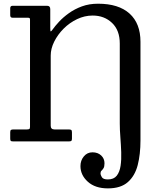

<svg xmlns="http://www.w3.org/2000/svg" viewBox="-20 -782 876 1062"><path d="M132.5 -684H49Q36.5 -684 36.5 -698V-736.5Q36.5 -750 49.5 -750H240.5Q258 -750 258 -731.5V-627Q258 -607.5 261 -608.2Q264 -609 270 -617.5Q284 -637.5 306.8 -662Q329.5 -686.5 361.2 -709.2Q393 -732 433.2 -746.8Q473.5 -761.5 522.5 -761.5Q636 -761.5 696.5 -707Q757 -652.5 757 -551V-5Q757 71 741.8 130.8Q726.5 190.5 687.2 225.2Q648 260 577 260Q506.5 260 465.8 223.2Q425 186.5 425 136.5Q425 105.5 443.8 83Q462.5 60.5 491.5 60.5Q521 60.5 539.5 77.8Q558 95 558 121Q558 140 552.5 148.5Q547 157 541.5 162Q536 167 536 176.5Q536 186 543.5 198.2Q551 210.5 576.5 210.5Q609.5 210.5 625.8 189.8Q642 169 647 135Q652 101 650.5 60Q649 19 645.8 -22.5Q642.5 -64 642.5 -99V-541.5Q642.5 -614.5 599.8 -655.2Q557 -696 492.5 -696Q448 -696 406.5 -676.2Q365 -656.5 332.2 -623.8Q299.5 -591 280 -552Q260.5 -513 260.5 -474.5V-86.5Q260.5 -66 281.5 -66H360Q370.5 -66 374.2 -63Q378 -60 378 -49V-15.5Q378 -6 374.8 -3Q371.5 0 362.5 0H51Q41.5 0 39 -3.5Q36.5 -7 36.5 -16.5V-49.5Q36.5 -60.5 40.5 -63.2Q44.5 -66 55 -66H128Q138.5 -66 142.2 -68.5Q146 -71 146 -81V-673.5Q146 -680.5 143 -682.2Q140 -684 132.5 -684Z"/></svg>

Font: Besley Medium
Style: Regular
Weight: 500
Designer: Owen Earl
Foundry: indestructible type*
Version: Version 2.001; ttfautohint (v1.8.3)